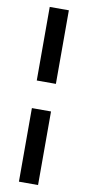

<svg xmlns="http://www.w3.org/2000/svg" viewBox="-104 -820 470 1028"><g transform="rotate(10 131.5 -306.0)"><path d="M183 -381V-781H79V-381ZM183 169V-231H79V169Z"/></g></svg>

Font: SnT
Style: Bold
Weight: 700
Designer: Natanael Gama
Version: Version 1.001;PS 001.001;hotconv 1.0.70;makeotf.lib2.5.58329